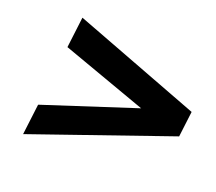

<svg xmlns="http://www.w3.org/2000/svg" viewBox="-99 -832 937 832"><g transform="rotate(20 369.0 -416.0)"><path d="M97.3 -277 79.8 -135 718.6 -357 733.1 -475 148.8 -697 131.4 -555 522.2 -415Z"/></g></svg>

Font: Hussar
Style: BdSuprExtOblOne
Weight: 700
Foundry: Cannot Into Space Fonts
Version: Version 2.00